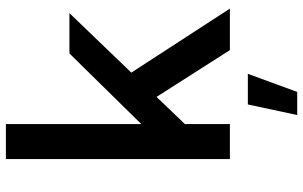

<svg xmlns="http://www.w3.org/2000/svg" viewBox="-204 -578 1005 636"><g transform="rotate(-90 298.0 -259.5)"><path d="M588 0H450.5L295.5 -243L205.5 -149V0H89.5V-742H205.5V-293.5L439.5 -531.5H573L376 -326.5ZM312 223H235.5L270.5 59.5H372Z"/></g></svg>

Font: Argentum Novus Medium
Style: Regular
Weight: 500
Designer: Julieta Ulanovsky (font) & Cristiano Sobral (main changes)
Foundry: Julieta Ulanovsky (font) & Cristiano Sobral (main changes)
Version: Version 3.00;November 27, 2020;FontCreator 13.0.0.2655 64-bi